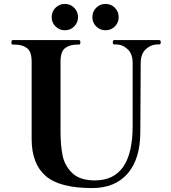

<svg xmlns="http://www.w3.org/2000/svg" viewBox="-20 -944 868 977"><path d="M141 -237V-631Q141 -682 117 -699.5Q93 -717 57 -717H45Q38 -717 38 -729Q38 -740 45 -740H382Q389 -740 389 -729Q389 -717 382 -717H371Q335 -717 311.5 -699.5Q288 -682 288 -631V-275Q288 -207 298 -155Q308 -103 346.5 -64.5Q385 -26 463 -26Q655 -26 655 -303V-624Q655 -670 629 -694Q603 -718 570 -718H561Q554 -718 554 -729Q554 -740 561 -740H791Q798 -740 798 -729Q798 -718 791 -718H782Q749 -718 722.5 -694Q696 -670 696 -624L694 -274Q694 -135 629.5 -61Q565 13 449 13Q283 13 212 -49Q141 -111 141 -237ZM310 -924Q282 -924 262.5 -904.5Q243 -885 243 -857Q243 -829 262.5 -809.5Q282 -790 310 -790Q338 -790 357.5 -809.5Q377 -829 377 -857Q377 -885 357.5 -904.5Q338 -924 310 -924ZM517 -924Q489 -924 469.5 -904.5Q450 -885 450 -857Q450 -829 469.5 -809.5Q489 -790 517 -790Q545 -790 564.5 -809.5Q584 -829 584 -857Q584 -885 564.5 -904.5Q545 -924 517 -924Z"/></svg>

Font: Shippori Mincho ExtraBold
Style: Regular
Weight: 800
Designer: FONTDASU
Foundry: FONTDASU / Google Inc. / but / Adobe
Version: Version 3.110; ttfautohint (v1.8.3)